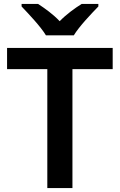

<svg xmlns="http://www.w3.org/2000/svg" viewBox="-20 -958 610 978"><path d="M214 -778H356C383 -823 445 -888 481 -925V-938H396C361 -916 319 -886 284 -850C250 -886 209 -915 174 -938H90V-925C126 -887 187 -823 214 -778ZM349 0V-606H554V-714H16V-606H221V0Z"/></svg>

Font: Noto Sans Myanmar SemiBold
Style: Regular
Weight: 600
Designer: Monotype Design Team
Foundry: Monotype Imaging Inc.
Version: Version 2.107